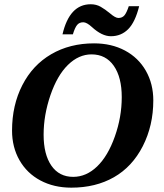

<svg xmlns="http://www.w3.org/2000/svg" viewBox="-20 -864 762 894"><path d="M546.9 -411.6Q546.9 -504.4 509.8 -557.6Q472.7 -610.8 406.2 -610.8Q346.7 -610.8 296.6 -562Q246.6 -513.2 214.8 -420.7Q183.1 -328.1 183.1 -236.8Q183.1 -145 219.2 -92.8Q255.4 -40.5 320.8 -40.5Q381.8 -40.5 432.1 -88.9Q482.4 -137.2 514.6 -228Q546.9 -318.8 546.9 -411.6ZM312 9.8Q231 9.8 168.2 -23.7Q105.5 -57.1 70.8 -117.9Q36.1 -178.7 36.1 -255.9Q36.1 -374 84 -467.5Q131.8 -561 218.5 -611.6Q305.2 -662.1 418 -662.1Q499 -662.1 561.8 -628.7Q624.5 -595.2 659.2 -534.4Q693.8 -473.6 693.8 -396.5Q693.8 -279.3 644.8 -183.3Q595.7 -87.4 510.5 -38.8Q425.3 9.8 312 9.8ZM496.1 -695.3Q454.6 -695.3 407.7 -738.3Q383.8 -760.3 367.7 -760.3Q349.1 -760.3 338.9 -747.6Q328.6 -734.9 319.3 -704.1H271Q303.7 -844.2 402.3 -844.2Q428.2 -844.2 448.7 -832.5Q469.2 -820.8 491.7 -802.2Q517.1 -780.3 531.2 -780.3Q549.3 -780.3 559.6 -792.7Q569.8 -805.2 579.6 -835H627.9Q609.4 -760.7 576.7 -728Q543.9 -695.3 496.1 -695.3Z"/></svg>

Font: Tinos
Style: Bold Italic
Weight: 700
Italic angle: -16.333°
Designer: Steve Matteson
Foundry: Monotype Imaging Inc.
Version: Version 1.23